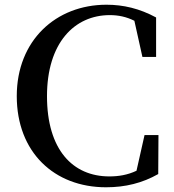

<svg xmlns="http://www.w3.org/2000/svg" viewBox="-20 -775 737 813"><path d="M592 -203 558 -52C520 -34 482 -28 443 -28C288 -28 179 -141 179 -368C179 -593 295 -711 445 -711C481 -711 515 -704 549 -687L583 -534H641V-701C571 -739 502 -755 431 -755C217 -755 51 -604 51 -368C51 -131 209 18 429 18C511 18 583 0 650 -38L651 -203Z"/></svg>

Font: Source Han Serif CN SemiBold
Style: Regular
Weight: 600
Designer: Ryoko NISHIZUKA 西塚涼子 (kana & ideographs); Frank Grießhammer (Latin, Greek & Cyrillic); Wenlong ZHANG 张文龙 (bopomofo); San
Foundry: Adobe Systems Incorporated
Version: Version 1.000;PS 1;hotconv 16.6.53;makeotf.lib2.5.65590